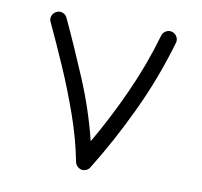

<svg xmlns="http://www.w3.org/2000/svg" viewBox="-63 -569 675 641"><g transform="rotate(10 274.5 -248.5)"><path d="M79.1 -499Q89.4 -503.9 99.9 -500Q110.4 -496.1 115.2 -485.8Q155.3 -400.4 198.2 -298.6Q241.2 -196.8 266.6 -93.8Q317.9 -181.6 362.5 -280Q407.2 -378.4 437 -481.9Q440.4 -492.7 450.4 -498.3Q460.4 -503.9 471.2 -500.5Q481.9 -497.1 487.5 -487.1Q493.2 -477.1 489.7 -466.3Q453.6 -341.8 398.4 -225.1Q343.3 -108.4 280.8 -7.8Q275.4 1.5 264.6 4.4Q253.4 7.8 243.2 1.2Q232.9 -5.4 230.5 -17.1Q215.8 -92.8 188.5 -170.7Q161.1 -248.5 128.7 -323Q96.2 -397.5 65.4 -462.9Q60.5 -473.1 64.7 -483.6Q68.8 -494.1 79.1 -499Z"/></g></svg>

Font: Mikhak-DS2-FD Light
Style: Regular
Weight: 300
Designer: Amin Abedi
Version: Version 3.2